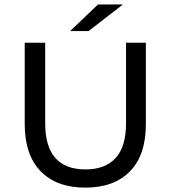

<svg xmlns="http://www.w3.org/2000/svg" viewBox="-20 -836 767 863"><path d="M162.8 -66.2C210.7 -17.2 277.5 7.4 363.4 7.4C449.3 7.4 516.1 -17 564 -65.8C611.8 -114.5 635.7 -185.2 635.7 -277.8V-644H546.5V-281.5C546.5 -211.6 530.8 -159.6 499.6 -125.6C468.3 -91.5 423.2 -74.5 364.3 -74.5C243.5 -74.5 183.1 -143.5 183.1 -281.5V-644H91.1V-277.8C91.1 -185.8 115 -115.3 162.8 -66.2ZM420.4 -816 295.3 -696.4H378.1L532.7 -816Z"/></svg>

Font: Montserrat Ace
Style: Regular
Weight: 500
Designer: Julieta Ulanovsky
Foundry: Julieta Ulanovsky
Version: Version 1